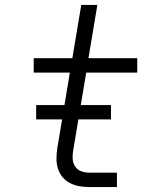

<svg xmlns="http://www.w3.org/2000/svg" viewBox="-20 -755 640 775"><path d="M341 0Q320 0 300 -3.5Q280 -7 262.5 -16Q245 -25 232.5 -40Q220 -55 214 -74Q208 -93 208 -113.5Q208 -134 211 -155L262 -462H116V-520H272L308 -735H373L337 -520H534V-462H328L275 -145Q272 -128 273.5 -111.5Q275 -95 284 -82Q293 -69 308.5 -63.5Q324 -58 341 -58H452V0ZM126 -273V-331H428V-273Z"/></svg>

Font: Iosevka SS04 Lt Ex Obl
Style: Regular
Weight: 300
Width: 7
Italic angle: -9°
Monospace: yes
Designer: Belleve Invis
Foundry: Belleve Invis
Version: Version 19.0.0; ttfautohint (v1.8.4)